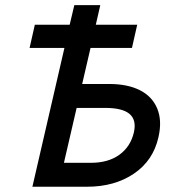

<svg xmlns="http://www.w3.org/2000/svg" viewBox="-20 -709 669 729"><path d="M103 0 224.6 -526.9H92.3L112.3 -615.2H244.6L262.2 -689.5H360.8L343.8 -615.2H501L481 -526.9H323.7L292 -390.1H395Q463.9 -390.1 510.7 -366.7Q557.6 -343.3 576.9 -297.1Q596.2 -251 581.5 -187.5Q561.5 -99.1 488.3 -49.6Q415 0 310.5 0ZM222.7 -90.8H325.2Q390.6 -90.8 433.1 -121.3Q475.6 -151.9 488.3 -206.1Q499 -252.9 472.2 -276.1Q445.3 -299.3 379.4 -299.3H271Z"/></svg>

Font: HK Grotesk Medium Italic
Style: Regular
Weight: 500
Italic angle: -13°
Designer: Alfredo Marco Pradil and Stefan Peev
Foundry: Hanken Design Co.
Version: Version 1.000;PS 001.000;hotconv 1.0.88;makeotf.lib2.5.64775